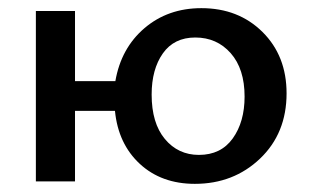

<svg xmlns="http://www.w3.org/2000/svg" viewBox="-20 -445 761 471"><path d="M474 -425Q565 -425 624 -366.5Q683 -308 683 -216Q683 -118 618 -56Q553 6 458 6Q376 6 323 -43Q270 -92 262 -173H164V0H68V-418H164V-246H263Q277 -327 334.5 -376Q392 -425 474 -425ZM468 -65Q522 -65 551 -105.5Q580 -146 580 -208Q580 -276 546 -314.5Q512 -353 459 -353Q407 -353 379.5 -314Q352 -275 352 -213Q352 -143 384.5 -104Q417 -65 468 -65Z"/></svg>

Font: EauTest Semibold
Style: Regular
Weight: 600
Designer: Christian Thalmann (Catharsis Fonts)
Version: Version 0.001;PS 000.001;hotconv 1.0.88;makeotf.lib2.5.64775